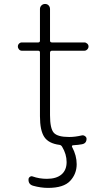

<svg xmlns="http://www.w3.org/2000/svg" viewBox="-20 -710 540 950"><path d="M87.9 -459Q80.1 -459 74.2 -465.3Q68.4 -471.7 68.4 -480Q68.4 -488.3 74.2 -494.1Q80.1 -500 87.9 -500H168.9Q177.7 -500 177.7 -508.8V-665Q177.7 -675.8 185.1 -683.1Q192.4 -690.4 203.1 -690.4Q213.9 -690.4 220.7 -683.1Q227.5 -675.8 227.5 -665V-508.8Q227.5 -500 237.3 -500H397.5Q405.3 -500 411.6 -494.1Q418 -488.3 418 -480Q418 -471.7 411.6 -465.3Q405.3 -459 397.5 -459H237.3Q228.5 -459 227.5 -450.2V-139.6Q227.5 -74.2 246.1 -53.2Q264.6 -32.2 322.3 -32.2Q351.6 -32.2 384.8 -40Q392.6 -42 400.4 -36.6Q408.2 -31.2 408.2 -23.4Q408.2 0 384.8 3.9Q371.1 6.8 340.8 8.8Q337.9 8.8 336.4 11.7Q335 14.6 336.9 17.6Q359.4 59.6 359.4 102.5Q359.4 150.4 327.1 185.1Q294.9 219.7 217.8 219.7Q181.6 219.7 143.6 209Q120.1 202.1 121.1 177.7Q121.1 169.9 127.9 165Q134.8 160.2 141.6 163.1Q174.8 174.8 211.9 174.8Q258.8 174.8 284.2 153.3Q309.6 131.8 309.6 91.8Q309.6 52.7 287.1 15.6Q282.2 7.8 274.4 6.8Q220.7 0 199.2 -32.2Q177.7 -64.5 177.7 -134.8V-450.2Q177.7 -459 168.9 -459Z"/></svg>

Font: Rounded Mgen+ 1mn light
Style: Regular
Weight: 200
Designer: [Source Han Sans]
Ryoko NISHIZUKA  (kana & ideographs); Paul D. Hunt (Latin, Greek & Cyrillic); Wenlong ZHANG  (bopomofo
Version: Version 1.059.20150602